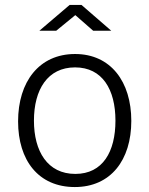

<svg xmlns="http://www.w3.org/2000/svg" viewBox="-20 -745 603 775"><path d="M356 -621H429L309 -725H261L139 -621H207L284 -684ZM282 10C427 10 510 -99 510 -257C510 -415 427 -527 283 -527C138 -527 53 -415 53 -255C53 -98 135 10 282 10ZM284 -43C172 -43 117 -134 117 -258C117 -383 172 -473 283 -473C393 -473 446 -384 446 -258C446 -133 395 -43 284 -43Z"/></svg>

Font: United Sans ExtraLight
Style: Regular
Weight: 200
Designer: Pablo Impallari, Rodrigo Fuenzalida (Modified by Dan O. Williams)
Version: Version 1.000;PS 001.000;hotconv 1.0.88;makeotf.lib2.5.64775